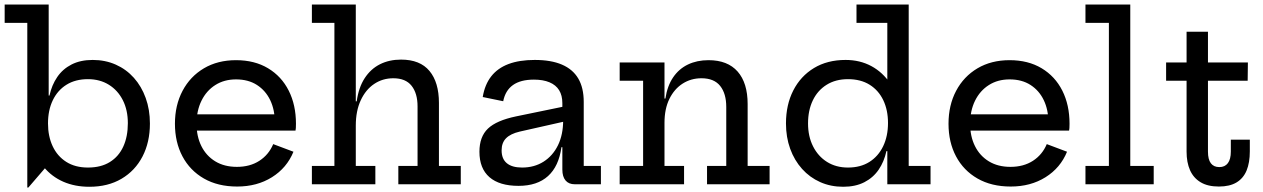

<svg xmlns="http://www.w3.org/2000/svg" viewBox="-24 -810 5552 844"><path d="M96 14.5V-709.5H-3.5V-790H190V-358.5L187 -287.5V-209.5L190 -89.5L100.5 14.5ZM369 11Q305 11 254.2 -11.2Q203.5 -33.5 168.8 -75.5Q134 -117.5 119 -178L187 -267.5Q187 -211 207.5 -167.2Q228 -123.5 267.2 -98.5Q306.5 -73.5 362.5 -73.5Q420 -73.5 459 -97.8Q498 -122 518 -165.8Q538 -209.5 538 -268.5Q538 -326 516 -369.5Q494 -413 454.5 -437.5Q415 -462 362.5 -462Q307.5 -462 268.2 -437.5Q229 -413 208 -369.2Q187 -325.5 187 -267.5L171.5 -390H193.5Q203.5 -436 227.5 -471.2Q251.5 -506.5 290.5 -526.5Q329.5 -546.5 383.5 -546.5Q438.5 -546.5 484.8 -526Q531 -505.5 564.5 -468Q598 -430.5 616.5 -379.2Q635 -328 635 -267Q635 -185 602.5 -122.2Q570 -59.5 510.2 -24.2Q450.5 11 369 11Z M1018.5 10Q934 10 872.5 -25.2Q811 -60.5 778 -122.8Q745 -185 745 -266Q745 -347.5 778.5 -410.8Q812 -474 872.5 -509.8Q933 -545.5 1013.5 -545.5Q1095 -545.5 1154.2 -510Q1213.5 -474.5 1245.2 -411.5Q1277 -348.5 1277 -266Q1277 -254 1276.5 -247.2Q1276 -240.5 1275 -236H1182Q1183 -243.5 1183.5 -252.2Q1184 -261 1184 -273Q1184 -327.5 1163.8 -369.8Q1143.5 -412 1105.5 -436.5Q1067.5 -461 1013.5 -461Q961.5 -461 922.5 -436.2Q883.5 -411.5 861.8 -367.5Q840 -323.5 840 -266Q840 -210.5 861.2 -167.8Q882.5 -125 922.2 -100.8Q962 -76.5 1017.5 -76.5Q1075 -76.5 1116.2 -103.2Q1157.5 -130 1177 -176.5L1266 -143Q1237 -72 1171.5 -31Q1106 10 1018.5 10ZM804.5 -236V-307.5H1247L1275 -236Z M1540 -80.5H1626V0H1347V-80.5H1446V-709.5H1347V-790H1540ZM1811.5 -80.5V-342Q1811.5 -400 1785.2 -433Q1759 -466 1705 -466Q1658 -466 1620.8 -441Q1583.5 -416 1561.8 -369.2Q1540 -322.5 1540 -257.5L1519 -364.5H1544Q1552.5 -425.5 1579 -466.2Q1605.5 -507 1646.2 -527.5Q1687 -548 1739 -548Q1822.5 -548 1864 -498Q1905.5 -448 1905.5 -357.5V-80.5H2001.5V0H1727V-80.5Z M2502.5 0Q2476 0 2462 -16.8Q2448 -33.5 2448 -64.5V-200L2456.5 -219L2451.5 -281L2448 -317V-356.5Q2448 -390.5 2433.8 -413.5Q2419.5 -436.5 2391.5 -448.2Q2363.5 -460 2323 -460Q2264.5 -460 2231 -436.2Q2197.5 -412.5 2188 -365L2098 -383.5Q2107 -438 2135.2 -474.2Q2163.5 -510.5 2211.2 -528.5Q2259 -546.5 2326.5 -546.5Q2398.5 -546.5 2446.2 -526Q2494 -505.5 2518 -464.8Q2542 -424 2542 -362V-80.5H2617.5V0ZM2255.5 7Q2171.5 7 2127.5 -31.2Q2083.5 -69.5 2083.5 -143Q2083.5 -209 2121 -244.8Q2158.5 -280.5 2245 -298.5L2475.5 -346V-280L2260.5 -231.5Q2220 -222 2200.5 -202.2Q2181 -182.5 2181 -149Q2181 -111.5 2204 -92.5Q2227 -73.5 2271 -73.5Q2324.5 -73.5 2365.2 -99.2Q2406 -125 2428.8 -171.5Q2451.5 -218 2451.5 -281L2476.5 -163H2444Q2432.5 -79 2385 -36Q2337.5 7 2255.5 7Z M2897 -80.5H2983V0H2700V-80.5H2803V-455H2700V-535.5H2897ZM3168.5 -80.5V-340Q3168.5 -398.5 3141.8 -432.2Q3115 -466 3059.5 -466Q3013.5 -466 2976.8 -442.5Q2940 -419 2918.5 -375.2Q2897 -331.5 2897 -270L2876 -377H2901Q2909.5 -432.5 2935 -470Q2960.5 -507.5 3000.2 -526.5Q3040 -545.5 3090.5 -545.5Q3174.5 -545.5 3218.5 -495.5Q3262.5 -445.5 3262.5 -352.5V-80.5H3359V0H3084V-80.5Z M3876.5 0V-193L3879.5 -239.5V-308.5L3876.5 -394V-709.5H3741V-790H3970.5V-80.5H4066.5V0ZM3693 -546.5Q3756 -546.5 3806.2 -519.5Q3856.5 -492.5 3890.8 -441Q3925 -389.5 3939.5 -315.5L3879.5 -269.5Q3879.5 -326 3858.8 -369.5Q3838 -413 3798.8 -437.5Q3759.5 -462 3703.5 -462Q3649 -462 3609.5 -437.2Q3570 -412.5 3549 -368.8Q3528 -325 3528 -267.5Q3528 -210.5 3550 -166.8Q3572 -123 3611.5 -98.2Q3651 -73.5 3703.5 -73.5Q3758.5 -73.5 3797.8 -98.2Q3837 -123 3858.2 -167.2Q3879.5 -211.5 3879.5 -269.5L3894.5 -145.5H3872.5Q3862.5 -99.5 3838.5 -64.2Q3814.5 -29 3775.5 -9Q3736.5 11 3682.5 11Q3627.5 11 3581.5 -9.5Q3535.5 -30 3501.8 -67.5Q3468 -105 3449.5 -156Q3431 -207 3431 -267.5Q3431 -349.5 3463.2 -412.5Q3495.5 -475.5 3554.2 -511Q3613 -546.5 3693 -546.5Z M4419 10Q4334.5 10 4273 -25.2Q4211.5 -60.5 4178.5 -122.8Q4145.5 -185 4145.5 -266Q4145.5 -347.5 4179 -410.8Q4212.5 -474 4273 -509.8Q4333.5 -545.5 4414 -545.5Q4495.5 -545.5 4554.8 -510Q4614 -474.5 4645.8 -411.5Q4677.5 -348.5 4677.5 -266Q4677.5 -254 4677 -247.2Q4676.5 -240.5 4675.5 -236H4582.5Q4583.5 -243.5 4584 -252.2Q4584.5 -261 4584.5 -273Q4584.5 -327.5 4564.2 -369.8Q4544 -412 4506 -436.5Q4468 -461 4414 -461Q4362 -461 4323 -436.2Q4284 -411.5 4262.2 -367.5Q4240.5 -323.5 4240.5 -266Q4240.5 -210.5 4261.8 -167.8Q4283 -125 4322.8 -100.8Q4362.5 -76.5 4418 -76.5Q4475.5 -76.5 4516.8 -103.2Q4558 -130 4577.5 -176.5L4666.5 -143Q4637.5 -72 4572 -31Q4506.5 10 4419 10ZM4205 -236V-307.5H4647.5L4675.5 -236Z M4944.5 -80.5H5047.5V0H4747.5V-80.5H4850.5V-709.5H4747.5V-790H4944.5Z M5286 -143.5Q5286 -109 5298.8 -92.2Q5311.5 -75.5 5336 -75.5Q5360.5 -75.5 5373.5 -92.8Q5386.5 -110 5386.5 -143.5V-196H5470V-144.5Q5470 -95 5455.8 -60.5Q5441.5 -26 5411.5 -8Q5381.5 10 5334 10Q5285 10 5253.8 -8.8Q5222.5 -27.5 5207.2 -61.8Q5192 -96 5192 -143.5V-455H5102V-535.5H5192V-670.5H5286V-535.5H5461.5L5460.5 -455H5286Z"/></svg>

Font: Hepta Slab ExtraLight Medium
Style: Regular
Weight: 500
Version: Version 1.100